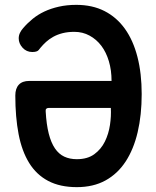

<svg xmlns="http://www.w3.org/2000/svg" viewBox="-20 -760 640 790"><path d="M181 -316Q174 -316 170.5 -312.5Q167 -309 168 -301Q171 -248 180.5 -210.5Q190 -173 206 -149.5Q222 -126 244.5 -115.5Q267 -105 296 -105Q340 -105 368 -125.5Q396 -146 411.5 -177.5Q427 -209 432.5 -246Q438 -283 436 -316ZM294 -740Q360 -740 410 -714.5Q460 -689 494 -641.5Q528 -594 545.5 -526Q563 -458 563 -373Q563 -287 546.5 -216.5Q530 -146 497 -95.5Q464 -45 414 -17.5Q364 10 296 10Q227 10 178.5 -15.5Q130 -41 100 -89.5Q70 -138 56.5 -208Q43 -278 43 -367Q43 -396 57.5 -411.5Q72 -427 100 -427H439Q439 -471 428 -508Q417 -545 397 -571.5Q377 -598 348.5 -613.5Q320 -629 286 -629Q259 -629 237.5 -623.5Q216 -618 199 -608.5Q182 -599 169.5 -587.5Q157 -576 147 -564Q139 -552 132 -549Q125 -546 113 -546Q89 -546 73 -563.5Q57 -581 57 -602Q57 -614 62 -624.5Q67 -635 75 -644Q93 -665 114.5 -682.5Q136 -700 162.5 -712.5Q189 -725 222 -732.5Q255 -740 294 -740Z"/></svg>

Font: Maple Mono NL
Style: Bold
Weight: 700
Monospace: yes
Designer: subframe7536
Version: Version 7.000